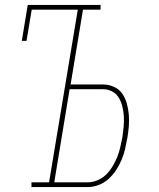

<svg xmlns="http://www.w3.org/2000/svg" viewBox="-20 -755 640 775"><path d="M107 0V-19H178L294 -716H108L87 -590H68L92 -735H386V-716H315L265 -414H396Q419 -414 440 -404.5Q461 -395 473.5 -377Q486 -359 492 -337Q498 -315 500 -292Q502 -269 500 -245Q498 -221 494 -198Q490 -176 485 -154Q480 -132 471 -110.5Q462 -89 449 -69Q436 -49 418.5 -33Q401 -17 379 -8.5Q357 0 334 0ZM334 -19Q354 -19 374 -27.5Q394 -36 409 -51Q424 -66 435 -84.5Q446 -103 453.5 -122Q461 -141 465.5 -161Q470 -181 474 -201Q477 -221 479 -242Q481 -263 480 -283Q479 -303 474.5 -322.5Q470 -342 460.5 -359Q451 -376 433.5 -385.5Q416 -395 396 -395H261L199 -19Z"/></svg>

Font: Iosevka Slab Thin Extended
Style: Italic
Weight: 100
Width: 7
Italic angle: -9°
Monospace: yes
Designer: Belleve Invis
Foundry: Belleve Invis
Version: Version 11.1.0; ttfautohint (v1.8.3)